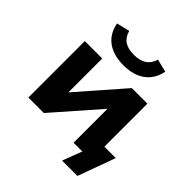

<svg xmlns="http://www.w3.org/2000/svg" viewBox="-225 -900 1193 1193"><g transform="rotate(45 371.0 -303.5)"><path d="M506 129 555 0H481V-118H731L641 129ZM81 0V-496H234V-165H205L494 -496H631V0H478V-331H507L217 0ZM357 -559Q298 -559 253.5 -577Q209 -595 181.5 -630Q154 -665 145 -715L231 -736Q244 -691 274.5 -671Q305 -651 357 -651Q408 -651 439.5 -671.5Q471 -692 484 -736L569 -715Q559 -664 531 -629.5Q503 -595 459.5 -577Q416 -559 357 -559Z"/></g></svg>

Font: Nunito Sans 10pt SemiExpanded ExtraBold
Style: Regular
Weight: 800
Width: 6
Designer: Vernon Adams
Foundry: Vernon Adams
Version: Version 3.101;gftools[0.9.27]